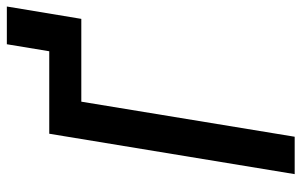

<svg xmlns="http://www.w3.org/2000/svg" viewBox="-184 -718 902 575"><g transform="rotate(-90 267.5 -431.0)"><path d="M33 0 154 -735H401L422 -862H535L498 -639H250L145 0Z"/></g></svg>

Font: Iosevka Term Curly Oblique
Style: Bold
Weight: 700
Italic angle: -9°
Designer: Belleve Invis
Foundry: Belleve Invis
Version: Version 32.3.0